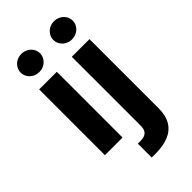

<svg xmlns="http://www.w3.org/2000/svg" viewBox="-293 -846 1127 1127"><g transform="rotate(-45 271.0 -282.0)"><path d="M62.4 -545.9H208.8V0H62.4ZM55.3 -692.3Q55.3 -712.6 66.1 -730Q76.9 -747.4 95.2 -757.5Q113.6 -767.5 135.5 -767.5Q157.4 -767.5 175.9 -757.5Q194.4 -747.4 205.2 -730Q216.1 -712.7 216.1 -692.3Q216.1 -671.9 205.2 -654.6Q194.4 -637.2 175.9 -627.2Q157.4 -617.1 135.5 -617.1Q113.6 -617.1 95.2 -627.1Q76.9 -637.2 66.1 -654.6Q55.3 -672 55.3 -692.3ZM480 -545.9V28Q480.2 89.5 456.1 128.6Q432 167.7 386.9 185.9Q341.8 204.1 276.6 204.1H246.9V88.8H266.4Q290.5 88.8 305.3 81.9Q320.1 75 326.7 61.1Q333.3 47.2 333.3 25.9V-545.9ZM326.5 -692.3Q326.5 -712.6 337.3 -730Q348.1 -747.4 366.5 -757.5Q384.8 -767.5 406.8 -767.5Q428.7 -767.5 447.1 -757.5Q465.6 -747.4 476.5 -730Q487.3 -712.7 487.3 -692.3Q487.3 -671.9 476.5 -654.6Q465.6 -637.2 447.1 -627.2Q428.7 -617.1 406.8 -617.1Q384.8 -617.1 366.5 -627.1Q348.1 -637.2 337.3 -654.6Q326.5 -672 326.5 -692.3Z"/></g></svg>

Font: Raveo Variable
Style: Regular
Weight: 400
Designer: Jakub Foglar, Rasmus Andersson (Inter)
Foundry: Jakubfoglar.com
Version: Version 1.000;Glyphs 3.2.3 (3260)